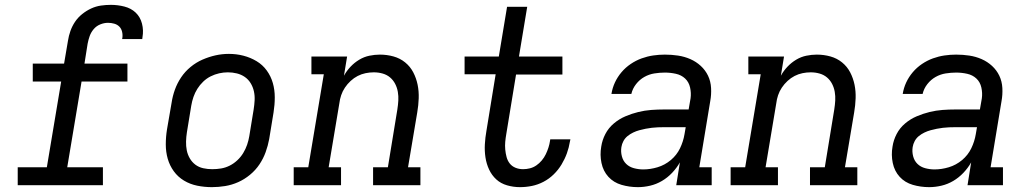

<svg xmlns="http://www.w3.org/2000/svg" viewBox="-20 -763 4240 791"><path d="M53 0V-74H173L232 -427H115V-501H244L260 -595Q263 -615 270 -635Q277 -655 289 -673Q301 -691 318.5 -705Q336 -719 355.5 -728Q375 -737 395.5 -740Q416 -743 437 -743Q465 -743 492.5 -736Q520 -729 539 -711Q558 -693 565 -665.5Q572 -638 567 -610Q567 -608 566.5 -606Q566 -604 566 -602H483Q483 -603 483.5 -604Q484 -605 484 -606Q486 -619 483 -632Q480 -645 471.5 -653.5Q463 -662 450.5 -665.5Q438 -669 425 -669Q409 -669 393 -662.5Q377 -656 366 -643Q355 -630 349.5 -614.5Q344 -599 341 -583L328 -501H505V-427H316L257 -74H404V0Z M853 8Q822 8 792.5 2Q763 -4 738 -19Q713 -34 696 -57.5Q679 -81 671 -109Q663 -137 663 -168Q663 -199 668 -230L687 -340Q691 -367 700.5 -393.5Q710 -420 726 -444Q742 -468 765 -487Q788 -506 814.5 -517.5Q841 -529 868 -535Q895 -541 923 -541Q954 -541 983 -533.5Q1012 -526 1037 -511Q1062 -496 1079 -472.5Q1096 -449 1104 -421Q1112 -393 1112 -362Q1112 -331 1107 -300L1089 -190Q1084 -163 1074.5 -136.5Q1065 -110 1049 -86Q1033 -62 1010 -43Q987 -24 961 -12.5Q935 -1 907.5 3.5Q880 8 853 8ZM854 -66Q873 -66 891 -69Q909 -72 926 -80.5Q943 -89 957.5 -102.5Q972 -116 982 -132.5Q992 -149 998 -166.5Q1004 -184 1007 -202L1025 -312Q1028 -331 1029 -350Q1030 -369 1026 -387Q1022 -405 1012.5 -420.5Q1003 -436 988.5 -446Q974 -456 956 -460.5Q938 -465 919 -465Q901 -465 883 -461Q865 -457 848 -448.5Q831 -440 817 -426.5Q803 -413 793 -397Q783 -381 777 -363.5Q771 -346 768 -328L750 -218Q747 -199 746.5 -180Q746 -161 749.5 -143.5Q753 -126 762 -110.5Q771 -95 785 -84.5Q799 -74 817 -70Q835 -66 854 -66Z M1190 0V-74H1250L1314 -457H1263V-530H1410L1397 -451Q1408 -471 1424 -488Q1440 -505 1460 -517Q1480 -529 1502 -533.5Q1524 -538 1545 -538Q1574 -538 1601 -530.5Q1628 -523 1649 -506Q1670 -489 1682.5 -465Q1695 -441 1700.5 -414Q1706 -387 1705 -358Q1704 -329 1699 -300L1661 -74H1712V0H1517V-74H1578L1617 -312Q1620 -331 1621 -349Q1622 -367 1619 -384.5Q1616 -402 1608 -417.5Q1600 -433 1587 -444Q1574 -455 1556.5 -460Q1539 -465 1520 -465Q1503 -465 1486 -461.5Q1469 -458 1453.5 -450Q1438 -442 1424.5 -429.5Q1411 -417 1401 -402Q1391 -387 1385.5 -370.5Q1380 -354 1378 -337L1334 -74H1385V0Z M2122 8Q2095 8 2069 0.5Q2043 -7 2024.5 -24Q2006 -41 1995 -64.5Q1984 -88 1980 -114.5Q1976 -141 1977.5 -168.5Q1979 -196 1984 -224L2022 -457H1894V-530H2035L2069 -735H2152L2118 -530H2297V-456H2106L2066 -212Q2063 -195 2061.5 -179Q2060 -163 2061.5 -147Q2063 -131 2067 -116Q2071 -101 2080 -89.5Q2089 -78 2103.5 -72Q2118 -66 2135 -66Q2149 -66 2163 -69.5Q2177 -73 2189.5 -81.5Q2202 -90 2212 -102Q2222 -114 2228.5 -127.5Q2235 -141 2239.5 -155Q2244 -169 2246 -183Q2246 -185 2246.5 -186.5Q2247 -188 2247 -189H2330Q2329 -187 2329 -184.5Q2329 -182 2328 -180Q2324 -155 2315.5 -131.5Q2307 -108 2293.5 -85.5Q2280 -63 2261 -44.5Q2242 -26 2219 -14Q2196 -2 2171.5 3Q2147 8 2122 8Z M2608 8Q2573 8 2540.5 -1.5Q2508 -11 2486.5 -34.5Q2465 -58 2458 -91.5Q2451 -125 2457 -159Q2461 -186 2474 -211Q2487 -236 2509 -254.5Q2531 -273 2557 -284Q2583 -295 2609.5 -301.5Q2636 -308 2662.5 -310Q2689 -312 2716 -312H2817L2825 -358Q2828 -380 2823 -402.5Q2818 -425 2802.5 -439.5Q2787 -454 2764.5 -459Q2742 -464 2719 -464Q2698 -464 2676 -460.5Q2654 -457 2634.5 -446Q2615 -435 2600.5 -416.5Q2586 -398 2581 -376H2499Q2503 -401 2513.5 -423.5Q2524 -446 2540.5 -465.5Q2557 -485 2578.5 -499.5Q2600 -514 2623.5 -522.5Q2647 -531 2671 -534.5Q2695 -538 2719 -538Q2747 -538 2773.5 -534Q2800 -530 2824 -519.5Q2848 -509 2867 -491.5Q2886 -474 2897 -451Q2908 -428 2909.5 -400.5Q2911 -373 2906 -346L2861 -74H2912V0H2766L2781 -94Q2768 -71 2749 -51Q2730 -31 2707 -17.5Q2684 -4 2658.5 2Q2633 8 2608 8ZM2630 -65Q2659 -65 2689 -74Q2719 -83 2743.5 -103.5Q2768 -124 2781.5 -152Q2795 -180 2800 -210L2805 -239H2716Q2703 -239 2690.5 -238.5Q2678 -238 2665 -236.5Q2652 -235 2639.5 -232.5Q2627 -230 2614 -226.5Q2601 -223 2588.5 -217Q2576 -211 2565.5 -202.5Q2555 -194 2548.5 -182Q2542 -170 2540 -157Q2537 -138 2542 -119Q2547 -100 2560 -87.5Q2573 -75 2592 -70Q2611 -65 2630 -65Z M2990 0V-74H3050L3114 -457H3063V-530H3210L3197 -451Q3208 -471 3224 -488Q3240 -505 3260 -517Q3280 -529 3302 -533.5Q3324 -538 3345 -538Q3374 -538 3401 -530.5Q3428 -523 3449 -506Q3470 -489 3482.5 -465Q3495 -441 3500.5 -414Q3506 -387 3505 -358Q3504 -329 3499 -300L3461 -74H3512V0H3317V-74H3378L3417 -312Q3420 -331 3421 -349Q3422 -367 3419 -384.5Q3416 -402 3408 -417.5Q3400 -433 3387 -444Q3374 -455 3356.5 -460Q3339 -465 3320 -465Q3303 -465 3286 -461.5Q3269 -458 3253.5 -450Q3238 -442 3224.5 -429.5Q3211 -417 3201 -402Q3191 -387 3185.5 -370.5Q3180 -354 3178 -337L3134 -74H3185V0Z M3808 8Q3773 8 3740.5 -1.5Q3708 -11 3686.5 -34.5Q3665 -58 3658 -91.5Q3651 -125 3657 -159Q3661 -186 3674 -211Q3687 -236 3709 -254.5Q3731 -273 3757 -284Q3783 -295 3809.5 -301.5Q3836 -308 3862.5 -310Q3889 -312 3916 -312H4017L4025 -358Q4028 -380 4023 -402.5Q4018 -425 4002.5 -439.5Q3987 -454 3964.5 -459Q3942 -464 3919 -464Q3898 -464 3876 -460.5Q3854 -457 3834.5 -446Q3815 -435 3800.5 -416.5Q3786 -398 3781 -376H3699Q3703 -401 3713.5 -423.5Q3724 -446 3740.5 -465.5Q3757 -485 3778.5 -499.5Q3800 -514 3823.5 -522.5Q3847 -531 3871 -534.5Q3895 -538 3919 -538Q3947 -538 3973.5 -534Q4000 -530 4024 -519.5Q4048 -509 4067 -491.5Q4086 -474 4097 -451Q4108 -428 4109.5 -400.5Q4111 -373 4106 -346L4061 -74H4112V0H3966L3981 -94Q3968 -71 3949 -51Q3930 -31 3907 -17.5Q3884 -4 3858.5 2Q3833 8 3808 8ZM3830 -65Q3859 -65 3889 -74Q3919 -83 3943.5 -103.5Q3968 -124 3981.5 -152Q3995 -180 4000 -210L4005 -239H3916Q3903 -239 3890.5 -238.5Q3878 -238 3865 -236.5Q3852 -235 3839.5 -232.5Q3827 -230 3814 -226.5Q3801 -223 3788.5 -217Q3776 -211 3765.5 -202.5Q3755 -194 3748.5 -182Q3742 -170 3740 -157Q3737 -138 3742 -119Q3747 -100 3760 -87.5Q3773 -75 3792 -70Q3811 -65 3830 -65Z"/></svg>

Font: Iosevka Slab Extended Oblique
Style: Regular
Weight: 400
Width: 7
Italic angle: -9°
Monospace: yes
Designer: Belleve Invis
Foundry: Belleve Invis
Version: Version 11.1.0; ttfautohint (v1.8.3)